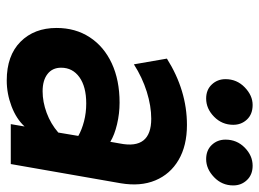

<svg xmlns="http://www.w3.org/2000/svg" viewBox="-120 -638 770 570"><g transform="rotate(90 265.0 -353.0)"><path d="M219 12Q145 12 104 -28.8Q63 -69.5 63 -136Q63 -192 90.5 -234.2Q118 -276.5 168 -299.8Q218 -323 284.5 -323Q317 -323 348.8 -315.5Q380.5 -308 401 -295.5L406 -324Q424.5 -417 332.5 -417Q295 -417 252.5 -403.8Q210 -390.5 171 -365.5L154 -463.5Q248.5 -523 351 -523Q412.5 -523 454.8 -498.2Q497 -473.5 515.5 -429.2Q534 -385 524 -326L467 0H348.5L355.5 -41Q333 -16.5 295.5 -2.2Q258 12 219 12ZM251 -94.5Q282.5 -94.5 315 -106.5Q347.5 -118.5 373.5 -141L383.5 -200.5Q365 -211 340 -217.5Q315 -224 287 -224Q237.5 -224 209.2 -203.8Q181 -183.5 181 -149.5Q181 -123.5 199.8 -109Q218.5 -94.5 251 -94.5ZM452.5 -580Q426 -580 410.2 -596.8Q394.5 -613.5 394.5 -637.5Q394.5 -671 418.2 -694.5Q442 -718 472 -718Q498.5 -718 514.5 -701.2Q530.5 -684.5 530.5 -660.5Q530.5 -627 506 -603.5Q481.5 -580 452.5 -580ZM272.5 -580Q246.5 -580 230.8 -596.8Q215 -613.5 215 -637.5Q215 -671 239.2 -694.5Q263.5 -718 291.5 -718Q319 -718 334.8 -701.2Q350.5 -684.5 350.5 -660.5Q350.5 -627 326.5 -603.5Q302.5 -580 272.5 -580Z"/></g></svg>

Font: Overpass
Style: Bold Italic
Weight: 700
Italic angle: -10°
Designer: Delve Withrington, Dave Bailey, Thomas Jockin
Foundry: Delve Fonts LLC
Version: Version 4.000; ttfautohint (v1.8.3)